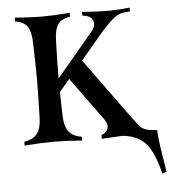

<svg xmlns="http://www.w3.org/2000/svg" viewBox="-49 -533 656 731"><g transform="rotate(-5 279.5 -167.5)"><path d="M244.1 -488.3V-473.6Q210.9 -468.8 197.5 -449.2Q184.1 -429.7 183.1 -388.2Q180.2 -294.4 180.2 -244.1V-243.2L320.8 -410.6Q331.1 -422.4 332.8 -435.1Q334.5 -447.8 329.1 -455.1Q319.8 -470.7 294.9 -473.1L291.5 -473.6V-488.3Q340.3 -483.4 397 -483.4Q427.7 -483.4 473.1 -488.3V-473.6L452.6 -472.2Q428.7 -470.7 404.3 -449.2Q379.9 -427.7 347.2 -388.7L275.4 -303.2L422.9 -100.1Q454.1 -57.1 467.8 -39.6Q483.9 -19.5 516.1 -16.6L537.1 -14.6Q537.1 20.5 559.1 146.5L542.5 152.3Q520.5 63.5 488.3 31.7Q456.5 0 402.8 -4.4Q359.9 -2.4 324.2 0V-14.6Q337.4 -17.1 347.2 -33.2Q357.4 -49.3 336.9 -77.6L220.2 -237.8L180.7 -190.9Q181.2 -171.9 183.1 -100.1Q184.1 -59.6 199.7 -39.6Q215.3 -19.5 249 -14.6V0Q185.5 -4.9 139.2 -4.9Q92.8 -4.9 29.3 0V-14.6Q63 -19.5 78.6 -39.6Q94.2 -59.6 95.2 -100.1Q98.1 -193.8 98.1 -244.1Q98.1 -294.4 95.2 -388.2Q94.2 -429.7 80.8 -449.2Q67.4 -468.8 34.2 -473.6V-488.3Q97.7 -483.4 139.2 -483.4Q180.7 -483.4 244.1 -488.3Z"/></g></svg>

Font: Flanker
Style: Regular
Weight: 400
Designer: Flanker
Foundry: Flanker
Version: Version 2.027